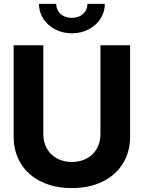

<svg xmlns="http://www.w3.org/2000/svg" viewBox="-20 -962 744 994"><path d="M50.8 -254.1V-727.5H204.3V-266.8Q204.3 -225.6 222.7 -192.9Q241.1 -160.3 274.8 -141.9Q308.4 -123.6 352.1 -123.6Q396.2 -123.6 429.7 -141.9Q463.2 -160.3 481.6 -192.8Q500 -225.3 500 -266.8V-727.5H653.5V-254.1Q653.5 -175.8 616.2 -115.4Q578.8 -55 510.5 -21.6Q442.3 11.7 352.1 11.7Q262 11.7 193.6 -21.5Q125.2 -54.7 88 -115.1Q50.8 -175.5 50.8 -254.1ZM181.6 -942.1H271.1Q271.1 -921 281.4 -904.5Q291.8 -888.1 310.2 -878.9Q328.5 -869.7 352.1 -869.7Q375.5 -869.7 393.8 -878.9Q412.2 -888.1 422.4 -904.5Q432.6 -921 432.6 -942.1H522.7Q522.7 -900.1 500.2 -865.1Q477.7 -830.2 438.7 -809.9Q399.8 -789.6 352.1 -789.6Q304.5 -789.6 265.6 -809.9Q226.6 -830.2 204.1 -865.1Q181.6 -900.1 181.6 -942.1Z"/></svg>

Font: Intratopia Thin
Style: Regular
Weight: 100
Designer: Rasmus Andersson
Foundry: rsms
Version: Version 3.000;Glyphs 3.2.3 (3260)